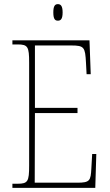

<svg xmlns="http://www.w3.org/2000/svg" viewBox="-20 -909 530 929"><path d="M260 -809C274 -809 283 -817 283 -849C283 -880 274 -889 260 -889C246 -889 238 -880 238 -849C238 -817 246 -809 260 -809ZM40 0H441L446 -164H426L422 -94C419 -35 415 -25 354 -25H148L149 -362H355V-387H149V-689H325C388 -689 392 -680 396 -606L399 -550H419L413 -714H40V-694H65C115 -694 121 -683 121 -606V-108C121 -31 115 -20 65 -20H40Z"/></svg>

Font: Noto Serif Georgian Condensed Thin
Style: Regular
Weight: 100
Width: 3
Designer: Monotype Design Team, Akaki Razmadze
Foundry: Google LLC
Version: Version 2.003